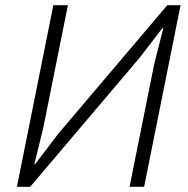

<svg xmlns="http://www.w3.org/2000/svg" viewBox="-20 -718 722 738"><path d="M45 0 185 -698H241L146 -225L112 -87H115L204 -204L623 -698H674L534 0H478L573 -473L608 -611H605L515 -494L96 0Z"/></svg>

Font: IBM Plex Sans Light
Style: Italic
Weight: 300
Italic angle: -11.31°
Designer: Mike Abbink, Paul van der Laan, Pieter van Rosmalen
Foundry: Bold Monday
Version: Version 3.201